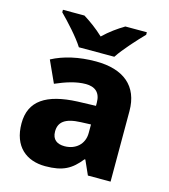

<svg xmlns="http://www.w3.org/2000/svg" viewBox="-114 -857 842 957"><g transform="rotate(15 306.5 -378.0)"><path d="M217 -606H400C429 -651 490 -717 525 -753V-766H414C379 -745 342 -719 308 -686C273 -719 238 -744 203 -766H92V-753C129 -716 189 -651 217 -606ZM318 -560C230 -560 153 -542 93 -510L144 -398C197 -421 249 -438 298 -438C346 -438 375 -415 375 -362V-346L281 -343C122 -336 39 -283 39 -166C39 -46 111 10 208 10C299 10 342 -15 389 -74H393L426 0H543V-364C543 -493 461 -560 318 -560ZM324 -248 375 -250V-206C375 -147 331 -111 275 -111C237 -111 211 -128 211 -170C211 -217 240 -245 324 -248Z"/></g></svg>

Font: Noto Sans Bengali UI ExtraBold
Style: Regular
Weight: 800
Designer: Jelle Bosma - Monotype Design Team
Foundry: Monotype Imaging Inc.
Version: Version 2.003